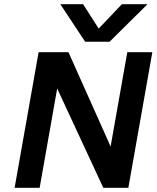

<svg xmlns="http://www.w3.org/2000/svg" viewBox="-20 -900 750 920"><path d="M505 -700H388L269 -880H378L453 -763L564 -880H687ZM590 -650H710L595 0H475L254 -476L170 0H50L165 -650H308L510 -198Z"/></svg>

Font: Overused Grotesk SemiBold
Style: Italic
Weight: 600
Italic angle: -10°
Version: Version 0.003